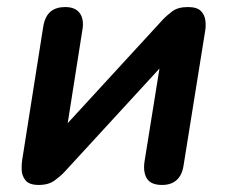

<svg xmlns="http://www.w3.org/2000/svg" viewBox="-20 -517 644 545"><path d="M90 8Q63 8 52.5 -5Q42 -18 41.5 -35Q41 -52 43 -63L103 -443Q108 -471 123.5 -484Q139 -497 165 -497Q194 -497 206.5 -479.5Q219 -462 214 -433L166 -128H136L441 -460Q452 -472 468.5 -484.5Q485 -497 513 -497Q539 -497 550 -486Q561 -475 563 -458.5Q565 -442 562 -427L501 -47Q497 -20 481.5 -6Q466 8 440 8Q409 8 397.5 -9.5Q386 -27 390 -57L439 -362H469L164 -30Q153 -18 135.5 -5Q118 8 90 8Z"/></svg>

Font: Nunito ExtraLight
Style: Italic
Weight: 200
Italic angle: -9°
Designer: Vernon Adams
Foundry: Vernon Adams
Version: Version 3.602